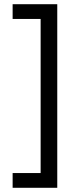

<svg xmlns="http://www.w3.org/2000/svg" viewBox="-20 -769 370 912"><path d="M252 123H40V53H173V-679H40V-749H252Z"/></svg>

Font: Cairo
Style: Regular
Weight: 400
Designer: Mohamed Gaber, Accademia di Belle Arti di Urbino
Foundry: Kief Type Foundry, Accademia di Belle Arti di Urbino
Version: Version 3.120